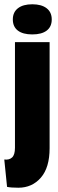

<svg xmlns="http://www.w3.org/2000/svg" viewBox="-44 -725 271 898"><path d="M-11 149 -24 21Q-1 24 12.5 11.5Q26 -1 26 -34V-528H188V-32Q188 59 147 106Q106 153 42 153Q7 153 -11 149ZM16 -634Q16 -668 40 -686.5Q64 -705 107 -705Q150 -705 174 -686.5Q198 -668 198 -634Q198 -600 174.5 -582Q151 -564 107 -564Q63 -564 39.5 -582Q16 -600 16 -634Z"/></svg>

Font: Bricolage Grotesque 96pt Condensed ExBd
Style: Regular
Weight: 800
Width: 3
Designer: Mathieu Triay
Foundry: Atelier Triay
Version: Version 1.001;Glyphs 3.2 (3207)